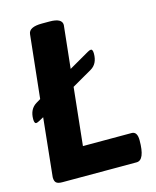

<svg xmlns="http://www.w3.org/2000/svg" viewBox="-107 -776 689 850"><g transform="rotate(-15 237.5 -351.0)"><path d="M29 -283Q20 -283 20 -303Q20 -349 53 -369L73 -381L104 -670Q107 -702 167 -702H202Q259 -702 259 -671L238 -475L330 -528Q340 -534 346 -534Q355 -534 355 -514Q355 -467 322 -448L230 -395L202 -131H425Q451 -131 451 -91Q451 0 413 0H73Q53 0 45 -7Q37 -14 37 -32L65 -300L45 -289Q34 -283 29 -283Z"/></g></svg>

Font: AsCom
Style: Bold Italic
Weight: 700
Italic angle: -48°
Designer: AsCom
Foundry: AsCom
Version: Version 1.001